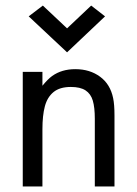

<svg xmlns="http://www.w3.org/2000/svg" viewBox="-20 -676 498 696"><path d="M62.5 -415.5H133.8V-365.2Q153.8 -389.6 168.9 -400.4Q203.6 -425.3 252.9 -425.3Q305.7 -425.3 342.8 -397.9Q379.9 -370.6 390.1 -320.3Q395 -297.4 395 -257.8V0H323.7V-245.6Q323.7 -286.6 316.4 -311.3Q309.1 -335.9 290 -348.4Q271 -360.8 236.8 -360.8Q196.8 -360.8 174.1 -342.3Q151.4 -323.7 142.6 -290.5Q133.8 -257.3 133.8 -207.5V0H62.5ZM223.1 -486.3 84 -616.7 135.3 -655.8 223.1 -573.2 310.5 -655.8 360.8 -616.7Z"/></svg>

Font: NMS Futura Pro Book
Style: Regular
Weight: 400
Designer: Blend3rman
Version: Version 0.1